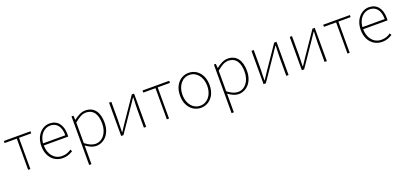

<svg xmlns="http://www.w3.org/2000/svg" viewBox="23 -1577 6006 2857"><g transform="rotate(-20 3026.0 -148.5)"><path d="M222 0H257V-494H451V-527H29V-494H222Z M768 13C846 13 891 -13 931 -37L915 -68C875 -39 830 -20 770 -20C646 -20 565 -122 565 -261H951C953 -275 953 -286 953 -297C953 -453 876 -540 754 -540C637 -540 527 -434 527 -262C527 -90 635 13 768 13ZM565 -294C576 -427 660 -507 754 -507C853 -507 918 -437 918 -294Z M1100 243H1136V46V-53C1192 -11 1247 13 1297 13C1423 13 1531 -92 1531 -271C1531 -434 1462 -540 1319 -540C1253 -540 1190 -500 1138 -459H1136L1130 -527H1100ZM1300 -20C1258 -20 1198 -39 1136 -91V-416C1203 -474 1262 -507 1316 -507C1445 -507 1493 -405 1493 -271C1493 -124 1412 -20 1300 -20Z M1695 0H1731L1979 -363C2001 -396 2034 -445 2056 -478H2061C2058 -407 2055 -336 2055 -277V0H2091V-527H2055L1807 -164C1785 -131 1753 -82 1731 -49H1726C1728 -120 1731 -191 1731 -249V-527H1695Z M2418 0H2453V-494H2647V-527H2225V-494H2418Z M2957 13C3083 13 3191 -88 3191 -262C3191 -439 3083 -540 2957 -540C2831 -540 2723 -439 2723 -262C2723 -88 2831 13 2957 13ZM2957 -20C2845 -20 2761 -118 2761 -262C2761 -407 2845 -507 2957 -507C3069 -507 3154 -407 3154 -262C3154 -118 3069 -20 2957 -20Z M3355 243H3391V46V-53C3447 -11 3502 13 3552 13C3678 13 3786 -92 3786 -271C3786 -434 3717 -540 3574 -540C3508 -540 3445 -500 3393 -459H3391L3385 -527H3355ZM3555 -20C3513 -20 3453 -39 3391 -91V-416C3458 -474 3517 -507 3571 -507C3700 -507 3748 -405 3748 -271C3748 -124 3667 -20 3555 -20Z M3950 0H3986L4234 -363C4256 -396 4289 -445 4311 -478H4316C4313 -407 4310 -336 4310 -277V0H4346V-527H4310L4062 -164C4040 -131 4008 -82 3986 -49H3981C3983 -120 3986 -191 3986 -249V-527H3950Z M4556 0H4592L4840 -363C4862 -396 4895 -445 4917 -478H4922C4919 -407 4916 -336 4916 -277V0H4952V-527H4916L4668 -164C4646 -131 4614 -82 4592 -49H4587C4589 -120 4592 -191 4592 -249V-527H4556Z M5279 0H5314V-494H5508V-527H5086V-494H5279Z M5825 13C5903 13 5948 -13 5988 -37L5972 -68C5932 -39 5887 -20 5827 -20C5703 -20 5622 -122 5622 -261H6008C6010 -275 6010 -286 6010 -297C6010 -453 5933 -540 5811 -540C5694 -540 5584 -434 5584 -262C5584 -90 5692 13 5825 13ZM5622 -294C5633 -427 5717 -507 5811 -507C5910 -507 5975 -437 5975 -294Z"/></g></svg>

Font: Noto Sans CJK SC Thin
Style: Regular
Weight: 100
Designer: Ryoko NISHIZUKA 西塚涼子 (kana, bopomofo & ideographs); Paul D. Hunt (Latin, Greek & Cyrillic); Sandoll Communications 산돌커뮤니
Foundry: Adobe
Version: Version 2.004;hotconv 1.0.118;makeotfexe 2.5.65603